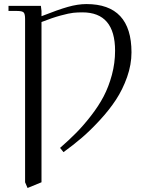

<svg xmlns="http://www.w3.org/2000/svg" viewBox="-20 -731 745 949"><path d="M22 -676.8V-702.1H182.1L185.1 -676.8V-650.9Q266.6 -683.1 315.7 -697Q364.7 -710.9 407.2 -710.9Q629.9 -710.9 629.9 -472.2Q629.9 -411.6 608.2 -350.1Q586.4 -288.6 553.2 -238Q520 -187.5 473.4 -137Q426.8 -86.4 384.3 -50Q341.8 -13.7 293.9 21L276.9 0Q321.8 -39.1 357.2 -75Q392.6 -110.8 429.9 -158.9Q467.3 -207 492.2 -254.4Q517.1 -301.8 533 -360.6Q548.8 -419.4 548.8 -480Q548.8 -669.9 387.2 -669.9Q362.3 -669.9 341.8 -667.7Q321.3 -665.5 279.8 -654.3Q238.3 -643.1 185.1 -622.1V169.9L116.2 198.2L104 169.9V-637.2Q104 -662.1 96.9 -669.4Q89.8 -676.8 64.9 -676.8Z"/></svg>

Font: Dihjauti S
Style: Regular
Weight: 400
Designer: T. Christopher White
Version: Version 3.0.0